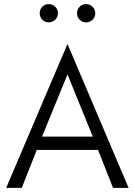

<svg xmlns="http://www.w3.org/2000/svg" viewBox="-20 -916 657 936"><path d="M399.5 -896C374.6 -896 355.5 -876.2 355.5 -851.5C355.5 -826.8 374.6 -807 399.5 -807C424.4 -807 444.5 -826.8 444.5 -851.5C444.5 -876.2 424.4 -896 399.5 -896ZM217.5 -896C192.6 -896 173.5 -876.2 173.5 -851.5C173.5 -826.8 192.6 -807 217.5 -807C242.4 -807 262.5 -826.8 262.5 -851.5C262.5 -876.2 242.4 -896 217.5 -896ZM185 -250 309 -553 432.4 -250ZM607 0 309 -701.6 10 0H86L159.3 -185H458.1L531 0Z"/></svg>

Font: GI
Style: Regular
Weight: 400
Designer: Alfredo Marco Pradil
Version: Version 1.01 2015